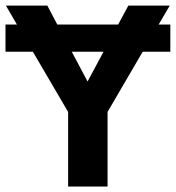

<svg xmlns="http://www.w3.org/2000/svg" viewBox="-20 -679 640 699"><path d="M557.6 -589.8H600.1V-490.7H499.5L371.6 -271.5V0H228V-271.5L99.6 -490.7H0V-589.8H41.5L1.5 -658.7H152.3L188.5 -589.8H410.2L447.3 -658.7H598.1ZM298.8 -382.3 356.9 -490.7H241.2Z"/></svg>

Font: Cousine
Style: Bold
Weight: 700
Monospace: yes
Designer: Steve Matteson
Foundry: Ascender Corporation
Version: Version 1.20